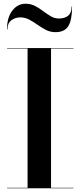

<svg xmlns="http://www.w3.org/2000/svg" viewBox="-20 -1007 430 1027"><path d="M88.5 -914Q62 -914 41 -898.8Q20 -883.5 20 -850H17.5Q17.5 -914 46 -950.5Q74.5 -987 116.5 -987Q145 -987 167.8 -975Q190.5 -963 211 -947.5Q231.5 -932 251.8 -920Q272 -908 294.5 -908Q326.5 -908 344.8 -923.2Q363 -938.5 363 -972H365.5Q365.5 -901 345.8 -868Q326 -835 276.5 -835Q249 -835 225.8 -847Q202.5 -859 180.8 -874.5Q159 -890 136.5 -902Q114 -914 88.5 -914ZM18 -2.5H127.5V-747.5H18V-750H373V-747.5H253V-2.5H373V0H18Z"/></svg>

Font: Bodoni* 72pt Medium
Style: Regular
Weight: 500
Version: Version 2.3